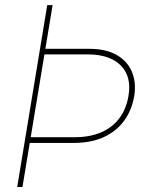

<svg xmlns="http://www.w3.org/2000/svg" viewBox="-20 -748 610 768"><path d="M168.9 -727.5H190.4L69.8 0H48.8ZM150.9 -552.7H336.9Q403.8 -552.7 446.8 -528.1Q489.7 -503.4 507.6 -460.9Q525.4 -418.5 517.1 -365.2Q507.8 -308.6 477.1 -265.9Q446.3 -223.1 395.5 -199.7Q344.7 -176.3 274.4 -176.3H88.9L93.8 -199.2H279.8Q337.9 -199.2 382.6 -217.8Q427.2 -236.3 455.8 -272.9Q484.4 -309.6 493.7 -363.3Q502.9 -416.5 485.6 -453.6Q468.3 -490.7 429 -510.5Q389.6 -530.3 331.5 -530.3H146.5Z"/></svg>

Font: Inter 20pt Thin
Style: Italic
Weight: 250
Italic angle: -9.3988°
Version: Version 4.001;git-66647c0bb